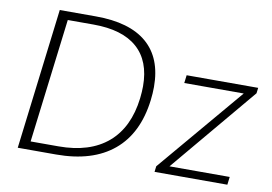

<svg xmlns="http://www.w3.org/2000/svg" viewBox="-76 -833 1352 955"><g transform="rotate(10 600.0 -355.5)"><path d="M756.8 0 760.3 -28.8 1126 -460.9H825.7L830.6 -501H1191.9L1188.5 -473.1L825.2 -40H1129.4L1124.5 0ZM65.9 0 152.8 -710.9H335.4Q505.9 -710.9 593.3 -636Q680.7 -561 680.7 -415.5Q680.7 -383.8 676.3 -347.7Q655.3 -176.8 549.1 -88.4Q442.9 0 259.3 0ZM123.5 -42H264.2Q421.9 -42 513.2 -119.9Q604.5 -197.8 622.6 -347.7Q626.5 -381.8 626.5 -409.2Q626.5 -537.1 551.5 -603Q476.6 -668.9 330.6 -668.9H200.7Z"/></g></svg>

Font: Muli
Style: ExtraLightItalic
Weight: 200
Italic angle: -7°
Designer: Vernon Adams
Foundry: newtypography
Version: Version 2.0; ttfautohint (v1.00rc1.2-2d82) -l 8 -r 50 -G 200